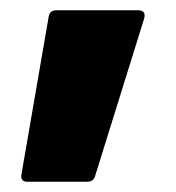

<svg xmlns="http://www.w3.org/2000/svg" viewBox="-20 -201 344 375"><path d="M34 154Q19 154 22 139L75 -168Q77 -181 90 -181H249Q267 -181 261 -163L166 142Q163 154 150 154Z"/></svg>

Font: Sofia Sans Black
Style: Regular
Weight: 900
Designer: Botio Nikoltchev, Ani Petrova
Foundry: lettersoup
Version: Version 4.100; ttfautohint (v1.8.3)